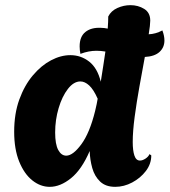

<svg xmlns="http://www.w3.org/2000/svg" viewBox="-20 -721 658 745"><path d="M173 4Q137 4 105.5 -21Q74 -46 54.5 -94Q35 -142 35 -210Q35 -280 55 -335Q75 -390 107.5 -428.5Q140 -467 178 -487Q216 -507 253 -507Q294 -507 326 -482Q358 -457 371 -404Q376 -435 380.5 -464.5Q385 -494 389 -521Q371 -524 354 -524Q324 -524 292 -512Q289 -527 289 -541Q289 -579 311.5 -597Q334 -615 372 -613Q383 -613 398 -610Q399 -624 399.5 -635.5Q400 -647 400 -657Q411 -679 435.5 -690Q460 -701 486 -701Q516 -701 539.5 -686.5Q563 -672 563 -641Q563 -634 561.5 -619.5Q560 -605 557 -588Q584 -589 610 -603Q618 -582 618 -564Q618 -537 599 -519.5Q580 -502 542 -500Q532 -446 521 -385Q510 -324 502.5 -267.5Q495 -211 495 -170Q495 -137 501.5 -117.5Q508 -98 523 -98Q533 -98 544.5 -105.5Q556 -113 560 -123L567 -118Q567 -85 546 -57.5Q525 -30 493 -13Q461 4 427 4Q390 4 368.5 -16.5Q347 -37 338 -69Q329 -101 328 -135Q297 -63 255.5 -29.5Q214 4 173 4ZM237 -117Q263 -117 295.5 -161Q328 -205 349 -290Q352 -302 355 -316.5Q358 -331 359 -338Q343 -374 326 -389.5Q309 -405 292 -405Q266 -405 243.5 -376Q221 -347 207.5 -301.5Q194 -256 194 -207Q194 -161 206 -139Q218 -117 237 -117Z"/></svg>

Font: Agbalumo
Style: Regular
Weight: 400
Designer: Raphael Alegbeleye
Foundry: Sorkin Type Co.
Version: Version 1.000; ttfautohint (v1.8.4)